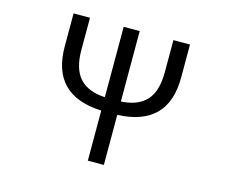

<svg xmlns="http://www.w3.org/2000/svg" viewBox="-102 -874 1205 1016"><g transform="rotate(15 500.0 -366.5)"><path d="M728.5 -733.4H819.3V-552.7Q819.3 -285.2 543.9 -274.4V0H456.1V-274.4Q181.6 -285.2 181.6 -552.7V-733.4H271.5V-557.6Q271.5 -453.1 317.4 -402.8Q363.3 -352.5 456.1 -347.7V-733.4H543.9V-347.7Q636.7 -352.5 682.6 -402.8Q728.5 -453.1 728.5 -557.6Z"/></g></svg>

Font: GenEi Gothic M Regular
Style: Regular
Weight: 400
Designer: o_tamon (Modified); [Source Han Sans]
Ryoko NISHIZUKA  (kana & ideographs); Paul D. Hunt (Latin, Greek & Cyrillic); Wenl
Version: Version 1.1a;Original Version 1.004